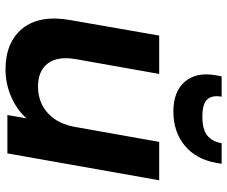

<svg xmlns="http://www.w3.org/2000/svg" viewBox="-84 -738 829 701"><g transform="rotate(90 330.5 -387.5)"><path d="M638.2 -554.2 540 0H399.9L412.1 -69.8Q380.4 -34.2 333 -13.7Q285.6 6.8 233.9 6.8Q133.8 6.8 83.7 -55.4Q33.7 -117.7 53.2 -229L109.9 -554.2H250L195.8 -249Q184.6 -183.1 211.7 -147.5Q238.8 -111.8 295.9 -111.8Q353.5 -111.8 393.1 -147.7Q432.6 -183.6 443.8 -249L498 -554.2ZM574.2 -761.2Q561.5 -688.5 511.2 -647.2Q460.9 -606 387.2 -606Q314.5 -606 278.3 -647.7Q242.2 -689.5 254.9 -761.2L258.8 -782.2H333Q326.7 -747.6 343 -729.7Q359.4 -711.9 405.8 -711.9Q452.1 -711.9 474.4 -729.5Q496.6 -747.1 502.9 -782.2H578.1Z"/></g></svg>

Font: SVN-Poppins SemiBold
Style: Italic
Weight: 600
Italic angle: -10°
Designer: Ninad Kale (Devanagari), Jonny Pinhorn (Latin)
Foundry: Indian Type Foundry
Version: Version 3.002 2017